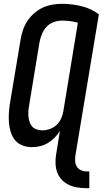

<svg xmlns="http://www.w3.org/2000/svg" viewBox="-20 -763 540 1006"><path d="M432 223Q408 223 384 219Q360 215 339.5 205Q319 195 303.5 178.5Q288 162 280 140.5Q272 119 271 95Q270 71 274 46L294 -77Q282 -58 266 -41.5Q250 -25 230.5 -13.5Q211 -2 189.5 3Q168 8 147 8Q121 8 97.5 -1Q74 -10 59 -28.5Q44 -47 36.5 -70.5Q29 -94 27 -119Q25 -144 26.5 -170Q28 -196 32 -221L88 -556Q92 -581 100.5 -606Q109 -631 123.5 -653Q138 -675 159 -693.5Q180 -712 204 -723Q228 -734 253.5 -738.5Q279 -743 304 -743Q357 -743 407.5 -730.5Q458 -718 498 -688L376 46Q373 62 373.5 78.5Q374 95 381.5 108Q389 121 402.5 128Q416 135 432 135H448V223ZM202 -80Q221 -80 241 -87Q261 -94 276.5 -108.5Q292 -123 300.5 -142.5Q309 -162 312 -181L388 -644Q368 -650 346.5 -652.5Q325 -655 304 -655Q282 -655 260.5 -647Q239 -639 223.5 -622Q208 -605 199.5 -584Q191 -563 187 -542L132 -207Q129 -192 128.5 -177.5Q128 -163 129.5 -149Q131 -135 136 -121.5Q141 -108 150 -98.5Q159 -89 173 -84.5Q187 -80 202 -80Z"/></svg>

Font: Iosevka SS18 Semibold
Style: Italic
Weight: 600
Italic angle: -9°
Monospace: yes
Designer: Belleve Invis
Foundry: Belleve Invis
Version: Version 25.1.1; ttfautohint (v1.8.4)